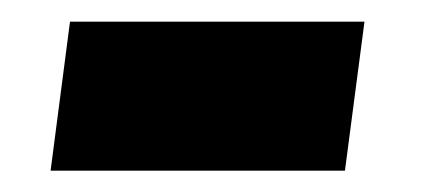

<svg xmlns="http://www.w3.org/2000/svg" viewBox="-20 -439 393 178"><path d="M26.9 -280.8 44.9 -418.9H317.9L299.8 -280.8Z"/></svg>

Font: Cooper Hewitt
Style: Bold Italic
Weight: 712
Designer: Village Type and Design LLC
Foundry: Cooper Hewitt Smithsonian Design Museum
Version: 1.000